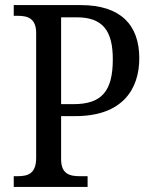

<svg xmlns="http://www.w3.org/2000/svg" viewBox="-20 -734 600 754"><path d="M34 0H324V-42H295C254 -42 220 -50 220 -109V-278H276C462 -278 527 -385 527 -505C527 -636 454 -714 297 -714H34V-672H48C88 -672 122 -663 122 -604V-114C122 -51 89 -42 48 -42H34ZM268 -325H220V-666H281C384 -666 423 -613 423 -501C423 -374 378 -325 268 -325Z"/></svg>

Font: Noto Serif Armenian SemiCondensed
Style: Regular
Weight: 400
Width: 4
Designer: Monotype Design Team
Foundry: Monotype Imaging Inc.
Version: Version 2.008